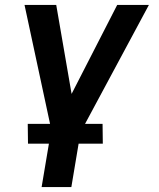

<svg xmlns="http://www.w3.org/2000/svg" viewBox="-20 -540 640 775"><path d="M148 215 187 -17 79 -520H207L269 -161L453 -520H581L305 -6L268 215ZM395 40H93L92 -40H394Z"/></svg>

Font: Iosevka Extended Oblique
Style: Bold
Weight: 700
Width: 7
Italic angle: -9°
Monospace: yes
Designer: Belleve Invis
Foundry: Belleve Invis
Version: Version 32.5.0; ttfautohint (v1.8.4)